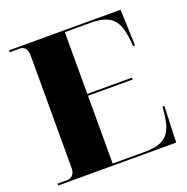

<svg xmlns="http://www.w3.org/2000/svg" viewBox="-127 -834 930 953"><g transform="rotate(-20 337.5 -357.0)"><path d="M21 0H644L651 -191H641L638 -160C627 -46 589 -10 478 -10H312V-368H548V-378H312V-704H444C554 -704 593 -668 604 -554L607 -523H617L610 -714H21V-704H70C92 -704 113 -697 113 -650V-59C113 -31 99 -10 72 -10H21Z"/></g></svg>

Font: Noto Serif Display Black
Style: Regular
Weight: 900
Designer: Monotype Design Team
Foundry: Monotype Imaging Inc.
Version: Version 2.009